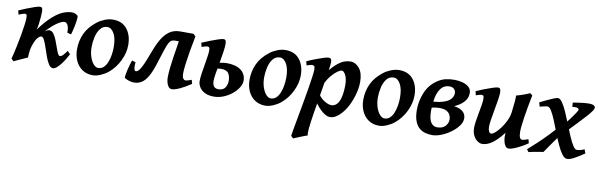

<svg xmlns="http://www.w3.org/2000/svg" viewBox="-48 -891 4891 1570"><g transform="rotate(10 2398.0 -106.5)"><path d="M500 -437Q503.4 -433.1 501 -408.4Q498.5 -383.8 491.5 -348.6Q484.4 -313.5 474.1 -278.8Q456.1 -280.8 440.9 -288.1Q442.9 -326.2 431.9 -347.9Q420.9 -369.6 404.8 -369.6Q379.4 -369.6 334 -336.7Q288.6 -303.7 227.5 -231.4Q202.6 -201.2 181.6 -151.4Q160.6 -101.6 160.2 -30.8Q153.8 -27.8 138.2 -21Q122.6 -14.2 104.2 -5.9Q85.9 2.4 70.6 9.8Q55.2 17.1 48.8 20L28.8 1Q41 -44.9 52.2 -97.4Q63.5 -149.9 72.3 -199.7Q81.1 -249.5 86.2 -287.6Q91.3 -325.7 91.3 -342.8Q91.3 -367.7 87.6 -373.5Q84 -379.4 75.2 -379.4Q67.9 -379.4 48.8 -372.8Q29.8 -366.2 22.9 -362.8L14.2 -396Q40 -407.7 75.7 -422.1Q111.3 -436.5 142.6 -446.8Q173.8 -457 185.5 -457Q198.7 -457 203.4 -448.5Q208 -439.9 208 -416Q208 -404.3 206.1 -376.7Q204.1 -349.1 200.2 -318.6Q196.3 -288.1 189.5 -267.6Q248.5 -346.7 295.9 -387.5Q343.3 -428.2 381.3 -442.6Q419.4 -457 451.2 -457Q466.8 -457 479.2 -451.2Q491.7 -445.3 500 -437ZM493.7 -116.2Q484.4 -98.1 470.5 -75Q456.5 -51.8 439.7 -30Q422.9 -8.3 406.2 5.9Q389.6 20 375.5 20Q355.5 20 339.8 -4.2Q324.2 -28.3 311.3 -64Q298.3 -99.6 286.9 -135.3Q275.4 -170.9 263.4 -195.1Q251.5 -219.2 237.3 -219.2Q221.7 -219.2 198.2 -186.8Q174.8 -154.3 161.1 -88.9Q156.7 -88.9 149.2 -90.1Q141.6 -91.3 139.2 -94.7Q187.5 -200.7 228.5 -240.7Q269.5 -280.8 295.4 -280.8Q314.5 -280.3 329.1 -261Q343.8 -241.7 355.2 -212.9Q366.7 -184.1 376.5 -155.5Q386.2 -127 395.3 -107.4Q404.3 -87.9 414.6 -87.9Q427.2 -87.9 442.1 -104.5Q457 -121.1 470.2 -140.6Q474.6 -137.2 481.9 -129.6Q489.3 -122.1 493.7 -116.2Z M949.7 -272.9Q949.7 -208 917.5 -141.8Q885.3 -75.7 830.6 -30.8Q805.2 -9.8 770.3 5.1Q735.4 20 706.1 20Q655.3 20 618.7 -4.6Q582 -29.3 562.5 -72Q543 -114.7 543 -168Q543 -237.8 571 -298.8Q599.1 -359.9 664.6 -410.2Q689.9 -429.7 724.6 -443.4Q759.3 -457 792 -457Q868.7 -457 909.2 -405.5Q949.7 -354 949.7 -272.9ZM835.9 -234.9Q835.9 -309.1 812.7 -349.1Q789.6 -389.2 758.3 -389.2Q720.7 -389.2 698.5 -360.4Q676.3 -331.5 666.7 -289.3Q657.2 -247.1 657.2 -205.6Q657.2 -162.1 669.2 -125.7Q681.2 -89.4 700 -67.9Q718.8 -46.4 739.3 -46.4Q766.1 -46.4 784.7 -64.2Q803.2 -82 814.5 -110.6Q825.7 -139.2 830.8 -171.9Q835.9 -204.6 835.9 -234.9Z M1003.4 -154.8 1032.7 -145.5Q1025.9 -73.7 1047.4 -73.7Q1054.2 -73.7 1062.3 -78.6Q1070.3 -83.5 1081.3 -100.1Q1092.3 -116.7 1107.7 -151.1Q1123 -185.5 1144.5 -244.6Q1166 -304.7 1192.9 -352.8Q1219.7 -400.9 1257.1 -429Q1294.4 -457 1347.7 -457Q1356 -457 1379.2 -457Q1402.3 -457 1425.8 -457Q1449.2 -457 1459 -457L1378.9 -376Q1368.2 -376 1349.6 -376Q1331.1 -376 1325.7 -376Q1306.2 -376 1293.9 -370.8Q1281.7 -365.7 1271 -346.7Q1260.3 -327.6 1246.3 -285.9Q1232.4 -244.1 1209.5 -170.9Q1186 -94.7 1161.1 -53.2Q1136.2 -11.7 1108.4 4.2Q1080.6 20 1048.3 20Q1026.4 20 1003.7 12.2Q981 4.4 969.7 -3.9Q966.8 -5.9 969.2 -23.9Q971.7 -42 977.3 -67.1Q982.9 -92.3 990 -116.5Q997.1 -140.6 1003.4 -154.8ZM1519 -51.8Q1474.1 -20.5 1430.2 -0.2Q1386.2 20 1363.8 20Q1344.7 20 1333.7 4.9Q1322.8 -10.3 1318.1 -30.8Q1313.5 -51.3 1313.5 -66.4Q1313.5 -104.5 1318.8 -151.9Q1324.2 -199.2 1330.6 -240.2Q1338.9 -292 1343.8 -324.2Q1348.6 -356.4 1351.6 -377.7Q1354.5 -398.9 1356.9 -417.5L1459 -457L1478.5 -438.5Q1464.4 -369.6 1454.1 -308.3Q1443.8 -247.1 1438 -200.4Q1432.1 -153.8 1432.1 -127.9Q1432.1 -93.3 1440.7 -81.8Q1449.2 -70.3 1457.5 -70.3Q1477.5 -70.3 1510.3 -84Z M1542.5 -362.8 1534.7 -396Q1562 -408.2 1598.4 -422.4Q1634.8 -436.5 1665.8 -446.8Q1696.8 -457 1708.5 -457Q1722.7 -457 1727.3 -447.5Q1731.9 -438 1731.9 -415Q1731.9 -395 1725.1 -348.9Q1718.3 -302.7 1709 -251.5Q1700.2 -207.5 1693.8 -166.7Q1687.5 -126 1687.5 -106Q1687.5 -79.1 1699 -62.5Q1710.4 -45.9 1738.3 -45.9Q1775.4 -45.9 1792.5 -69.8Q1809.6 -93.8 1809.6 -128.9Q1809.6 -163.6 1794.4 -188.7Q1779.3 -213.9 1731 -213.9Q1711.4 -213.9 1683.8 -207Q1656.2 -200.2 1641.6 -192.4L1650.9 -245.1Q1679.2 -254.4 1713.9 -261.2Q1748.5 -268.1 1769.5 -268.1Q1845.7 -268.1 1887.5 -236.3Q1929.2 -204.6 1929.2 -149.9Q1929.2 -122.1 1910.6 -92.3Q1892.1 -62.5 1860.8 -37.1Q1829.6 -11.7 1790.8 4.2Q1752 20 1712.4 20Q1664.1 20 1633.8 3.7Q1603.5 -12.7 1589.6 -37.1Q1575.7 -61.5 1575.7 -85.4Q1575.7 -109.9 1581.1 -147.7Q1586.4 -185.5 1593.8 -226.1Q1599.6 -262.2 1604.5 -293.9Q1609.4 -325.7 1609.4 -342.3Q1609.4 -364.3 1604 -369.6Q1598.6 -375 1589.8 -375Q1583.5 -375 1568.8 -370.8Q1554.2 -366.7 1542.5 -362.8Z M2382.3 -272.9Q2382.3 -208 2350.1 -141.8Q2317.9 -75.7 2263.2 -30.8Q2237.8 -9.8 2202.9 5.1Q2168 20 2138.7 20Q2087.9 20 2051.3 -4.6Q2014.6 -29.3 1995.1 -72Q1975.6 -114.7 1975.6 -168Q1975.6 -237.8 2003.7 -298.8Q2031.7 -359.9 2097.2 -410.2Q2122.6 -429.7 2157.2 -443.4Q2191.9 -457 2224.6 -457Q2301.3 -457 2341.8 -405.5Q2382.3 -354 2382.3 -272.9ZM2268.6 -234.9Q2268.6 -309.1 2245.4 -349.1Q2222.2 -389.2 2190.9 -389.2Q2153.3 -389.2 2131.1 -360.4Q2108.9 -331.5 2099.4 -289.3Q2089.8 -247.1 2089.8 -205.6Q2089.8 -162.1 2101.8 -125.7Q2113.8 -89.4 2132.6 -67.9Q2151.4 -46.4 2171.9 -46.4Q2198.7 -46.4 2217.3 -64.2Q2235.8 -82 2247.1 -110.6Q2258.3 -139.2 2263.4 -171.9Q2268.6 -204.6 2268.6 -234.9Z M2869.6 -306.2Q2869.6 -249 2850.3 -187Q2831.1 -125 2804.2 -81.1Q2789.6 -56.6 2769.3 -33.4Q2749 -10.3 2724.9 4.9Q2700.7 20 2674.3 20Q2647.5 20 2612.3 -8.3Q2577.1 -36.6 2546.4 -82.5L2561.5 -147.5Q2571.3 -129.9 2590.1 -114Q2608.9 -98.1 2630.4 -87.9Q2651.9 -77.6 2668.9 -77.6Q2689.5 -77.6 2705.8 -89.8Q2722.2 -102.1 2731.4 -121.6Q2743.7 -147.5 2749 -183.6Q2754.4 -219.7 2754.4 -256.3Q2754.4 -308.1 2739.3 -339.6Q2724.1 -371.1 2706.1 -371.1Q2694.3 -371.1 2672.1 -356Q2649.9 -340.8 2624.8 -311.5Q2599.6 -282.2 2578.6 -240.7L2575.2 -325.7Q2618.2 -380.9 2651.4 -409.2Q2684.6 -437.5 2711.7 -447.3Q2738.8 -457 2762.7 -457Q2806.2 -457 2837.9 -418.2Q2869.6 -379.4 2869.6 -306.2ZM2607.4 -424.8Q2607.4 -403.8 2600.3 -356.4Q2593.3 -309.1 2578.9 -223.6Q2564.5 -138.2 2542.5 -2.9Q2526.4 97.7 2522.5 142.1Q2518.6 186.5 2523.4 199.7Q2516.1 201.7 2500.2 207.5Q2484.4 213.4 2465.8 220.9Q2447.3 228.5 2431.9 234.9Q2416.5 241.2 2410.2 244.1L2390.6 226.1Q2393.1 207.5 2400.6 164.6Q2408.2 121.6 2418.7 64.5Q2429.2 7.3 2440.4 -54.7Q2451.7 -116.7 2461.2 -174.6Q2470.7 -232.4 2476.8 -276.9Q2482.9 -321.3 2482.9 -341.8Q2482.9 -364.3 2475.6 -369.4Q2468.3 -374.5 2460 -374.5Q2453.6 -374.5 2438 -370.1Q2422.4 -365.7 2414.6 -362.8L2405.8 -395.5Q2434.6 -409.2 2471.2 -423.3Q2507.8 -437.5 2538.6 -447.3Q2569.3 -457 2581.1 -457Q2593.3 -457 2600.3 -450.4Q2607.4 -443.8 2607.4 -424.8Z M3326.7 -272.9Q3326.7 -208 3294.4 -141.8Q3262.2 -75.7 3207.5 -30.8Q3182.1 -9.8 3147.2 5.1Q3112.3 20 3083 20Q3032.2 20 2995.6 -4.6Q2959 -29.3 2939.5 -72Q2919.9 -114.7 2919.9 -168Q2919.9 -237.8 2948 -298.8Q2976.1 -359.9 3041.5 -410.2Q3066.9 -429.7 3101.6 -443.4Q3136.2 -457 3168.9 -457Q3245.6 -457 3286.1 -405.5Q3326.7 -354 3326.7 -272.9ZM3212.9 -234.9Q3212.9 -309.1 3189.7 -349.1Q3166.5 -389.2 3135.3 -389.2Q3097.7 -389.2 3075.4 -360.4Q3053.2 -331.5 3043.7 -289.3Q3034.2 -247.1 3034.2 -205.6Q3034.2 -162.1 3046.1 -125.7Q3058.1 -89.4 3076.9 -67.9Q3095.7 -46.4 3116.2 -46.4Q3143.1 -46.4 3161.6 -64.2Q3180.2 -82 3191.4 -110.6Q3202.6 -139.2 3207.8 -171.9Q3212.9 -204.6 3212.9 -234.9Z M3553.2 -49.8Q3597.2 -49.8 3620.1 -74.2Q3643.1 -98.6 3643.1 -129.9Q3643.1 -147.5 3635.3 -165.8Q3627.4 -184.1 3606.4 -196.5Q3585.4 -209 3544.9 -209Q3516.6 -209 3480.2 -200.4Q3443.8 -191.9 3423.8 -182.6V-249Q3514.2 -249 3562.7 -263.7Q3611.3 -278.3 3629.9 -301.3Q3648.4 -324.2 3648.4 -349.1Q3648.4 -370.6 3634.3 -383.8Q3620.1 -397 3595.7 -397Q3554.7 -397 3529.5 -367.9Q3504.4 -338.9 3492.9 -288.6Q3481.4 -238.3 3481.4 -174.3Q3481.4 -109.9 3500.2 -79.8Q3519 -49.8 3553.2 -49.8ZM3626 -457Q3661.6 -457 3694.1 -448.2Q3726.6 -439.5 3747.3 -420.7Q3768.1 -401.9 3768.1 -371.6Q3768.1 -328.6 3737.8 -296.1Q3707.5 -263.7 3660.6 -244.6Q3712.9 -236.3 3736.1 -214.1Q3759.3 -191.9 3759.3 -159.7Q3759.3 -127.9 3735.6 -96.2Q3711.9 -64.5 3675.3 -38.1Q3638.7 -11.7 3598.4 4.2Q3558.1 20 3524.9 20Q3496.6 20 3468.5 12.9Q3440.4 5.9 3417.2 -13.4Q3394 -32.7 3379.9 -68.8Q3365.7 -105 3365.7 -163.6Q3365.7 -235.8 3394.5 -305.9Q3423.3 -376 3486.8 -418.9Q3519.5 -440.9 3553.7 -449Q3587.9 -457 3626 -457Z M4111.3 -72.8Q4111.3 -86.9 4112.8 -103Q4064.5 -41 4022.5 -10.5Q3980.5 20 3938.5 20Q3920.4 20 3900.4 6.6Q3880.4 -6.8 3866.2 -33.7Q3852.1 -60.5 3852.1 -100.1Q3852.1 -122.1 3857.2 -155.3Q3862.3 -188.5 3869.1 -224.9Q3876 -261.2 3881.1 -292.5Q3886.2 -323.7 3886.2 -341.8Q3886.2 -364.3 3880.9 -369.4Q3875.5 -374.5 3866.7 -374.5Q3860.4 -374.5 3844.7 -370.1Q3829.1 -365.7 3819.8 -362.8L3812 -395.5Q3839.8 -408.2 3876.5 -422.4Q3913.1 -436.5 3944.6 -446.8Q3976.1 -457 3987.8 -457Q4002 -457 4006.8 -447.8Q4011.7 -438.5 4011.7 -416Q4011.7 -394.5 4005.4 -355.5Q3999 -316.4 3991 -272Q3982.9 -227.5 3976.8 -188.5Q3970.7 -149.4 3970.7 -127.9Q3970.7 -106 3978 -90.8Q3985.4 -75.7 3998 -75.7Q4009.8 -75.7 4030.3 -93.5Q4050.8 -111.3 4072.8 -140.9Q4094.7 -170.4 4111.8 -206.3Q4128.9 -242.2 4133.3 -278.3Q4140.1 -332 4142.8 -366Q4145.5 -399.9 4145 -418Q4156.7 -420.4 4179.9 -428Q4203.1 -435.5 4225.1 -444.1Q4247.1 -452.6 4255.4 -457L4274.9 -441.9Q4253.9 -338.9 4241.2 -255.4Q4228.5 -171.9 4228.5 -133.3Q4228.5 -99.6 4236.1 -85Q4243.7 -70.3 4253.4 -70.3Q4273.4 -70.3 4306.2 -84L4314.9 -51.8Q4292.5 -35.6 4262.5 -19Q4232.4 -2.4 4204.3 8.8Q4176.3 20 4159.2 20Q4142.1 20 4131.6 4.9Q4121.1 -10.3 4116.2 -32Q4111.3 -53.7 4111.3 -72.8Z M4795.9 -431.2Q4795.9 -411.6 4745.8 -356Q4695.8 -300.3 4598.6 -200.2L4561.5 -242.2Q4590.3 -275.9 4614.5 -308.1Q4638.7 -340.3 4653.3 -363Q4668 -385.7 4668 -391.1Q4668 -398.9 4660.9 -403.6Q4653.8 -408.2 4635.7 -408.2Q4626.5 -408.2 4613.3 -406.7L4610.8 -441.4Q4632.3 -445.8 4658 -449.2Q4683.6 -452.6 4706.5 -454.8Q4729.5 -457 4743.2 -457Q4771.5 -457 4783.7 -449.2Q4795.9 -441.4 4795.9 -431.2ZM4784.7 -49.8Q4742.2 -20.5 4705.3 -0.2Q4668.5 20 4644 20Q4622.6 20 4601.6 -8.5Q4580.6 -37.1 4560.3 -82Q4540 -127 4520.5 -177.2Q4501 -227.5 4482.7 -272.5Q4464.4 -317.4 4447 -345.9Q4429.7 -374.5 4413.6 -374.5Q4405.3 -374.5 4385.3 -370.1Q4365.2 -365.7 4350.6 -361.8L4340.3 -395.5Q4365.2 -408.2 4395.3 -422.6Q4425.3 -437 4450.4 -447Q4475.6 -457 4486.3 -457Q4504.4 -457 4523.4 -428.7Q4542.5 -400.4 4562.3 -356Q4582 -311.5 4601.6 -261.7Q4621.1 -211.9 4640.1 -167.5Q4659.2 -123 4676.8 -94.7Q4694.3 -66.4 4710 -66.4Q4721.2 -66.4 4737.8 -69.8Q4754.4 -73.2 4772.5 -82.5ZM4570.3 -180.2Q4549.8 -150.9 4517.1 -106Q4484.4 -61 4445.3 -2.4Q4433.6 -1 4409.2 3.2Q4384.8 7.3 4360.4 12Q4335.9 16.6 4324.2 20L4309.1 -1Q4341.3 -28.8 4382.3 -67.4Q4423.3 -106 4463.4 -147.2Q4503.4 -188.5 4532.7 -224.1Z"/></g></svg>

Font: Gentium Plus
Style: Bold Italic
Weight: 700
Italic angle: -8°
Designer: Victor Gaultney, Annie Olsen, Iska Routamaa, Becca Hirsbrunner
Foundry: SIL International
Version: Version 6.101